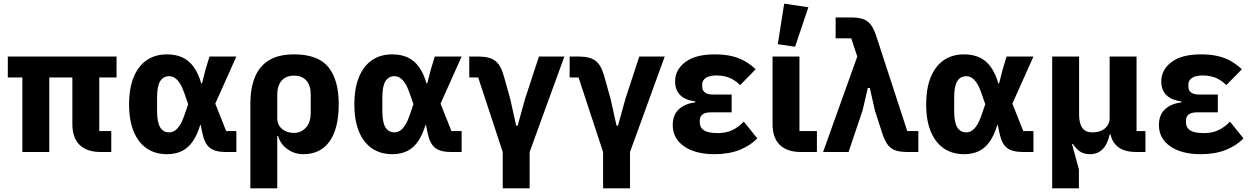

<svg xmlns="http://www.w3.org/2000/svg" viewBox="-20 -836 6882 1056"><path d="M526 -410V-115H592V0H534Q458 0 418 -39Q378 -78 378 -153V-410H251V0H103V-410H23V-525H621V-410Z M1280 -115V0H1221Q1163 0 1134 -23Q1105 -46 1093 -104L1084 -148H1081Q1065 -95 1041 -59.5Q1017 -24 982 -6Q947 12 898 12Q834 12 787.5 -19.5Q741 -51 715.5 -112Q690 -173 690 -262Q690 -351 715.5 -412.5Q741 -474 787.5 -505.5Q834 -537 898 -537Q947 -537 983.5 -520Q1020 -503 1045.5 -467.5Q1071 -432 1087 -377H1091L1109 -448L1132 -525H1280L1164 -266L1224 -115ZM911 -108Q927 -108 941.5 -117.5Q956 -127 969 -147Q982 -167 993 -199L1015 -263L993 -326Q982 -358 969 -378Q956 -398 941.5 -407.5Q927 -417 911 -417Q878 -417 861 -389.5Q844 -362 844 -302V-223Q844 -163 861 -135.5Q878 -108 911 -108Z M1357 200V-263Q1357 -352 1382.5 -413Q1408 -474 1461 -505.5Q1514 -537 1597 -537Q1729 -537 1786 -467Q1843 -397 1843 -263Q1843 -130 1793 -59Q1743 12 1648 12Q1599 12 1560 -16.5Q1521 -45 1510 -88H1505V200ZM1597 -105Q1635 -105 1662 -133.5Q1689 -162 1689 -217V-316Q1689 -366 1665 -393Q1641 -420 1597 -420Q1554 -420 1529.5 -393Q1505 -366 1505 -316V-185Q1505 -160 1517.5 -142Q1530 -124 1551 -114.5Q1572 -105 1597 -105Z M2519 -115V0H2460Q2402 0 2373 -23Q2344 -46 2332 -104L2323 -148H2320Q2304 -95 2280 -59.5Q2256 -24 2221 -6Q2186 12 2137 12Q2073 12 2026.5 -19.5Q1980 -51 1954.5 -112Q1929 -173 1929 -262Q1929 -351 1954.5 -412.5Q1980 -474 2026.5 -505.5Q2073 -537 2137 -537Q2186 -537 2222.5 -520Q2259 -503 2284.5 -467.5Q2310 -432 2326 -377H2330L2348 -448L2371 -525H2519L2403 -266L2463 -115ZM2150 -108Q2166 -108 2180.5 -117.5Q2195 -127 2208 -147Q2221 -167 2232 -199L2254 -263L2232 -326Q2221 -358 2208 -378Q2195 -398 2180.5 -407.5Q2166 -417 2150 -417Q2117 -417 2100 -389.5Q2083 -362 2083 -302V-223Q2083 -163 2100 -135.5Q2117 -108 2150 -108Z M2745 200V0L2610 -410H2561V-525H2613Q2672 -525 2703 -502Q2734 -479 2751 -418L2786 -293L2819 -145H2827L2868 -293L2944 -525H3084L2893 0V200Z M3297 200V0L3162 -410H3113V-525H3165Q3224 -525 3255 -502Q3286 -479 3303 -418L3338 -293L3371 -145H3379L3420 -293L3496 -525H3636L3445 0V200Z M4071 -167 4145 -75Q4107 -35 4048 -11.5Q3989 12 3910 12Q3804 12 3742 -31.5Q3680 -75 3680 -148Q3680 -204 3713.5 -235Q3747 -266 3804 -273V-278Q3747 -286 3720 -314Q3693 -342 3693 -388Q3693 -452 3749 -494.5Q3805 -537 3911 -537Q3962 -537 4002 -528Q4042 -519 4075 -500.5Q4108 -482 4136 -455L4051 -368Q4034 -385 4014 -397Q3994 -409 3971 -415Q3948 -421 3922 -421Q3882 -421 3862 -407.5Q3842 -394 3842 -371V-361Q3842 -338 3857.5 -327Q3873 -316 3901 -316H4004V-218H3888Q3860 -218 3844.5 -207Q3829 -196 3829 -173V-162Q3829 -134 3852 -119Q3875 -104 3928 -104Q3974 -104 4008 -120.5Q4042 -137 4071 -167Z M4473 -115V0H4385Q4309 0 4269 -39Q4229 -78 4229 -153V-525H4377V-115ZM4426 -796 4353 -579 4258 -593 4293 -816Z M4695 -525 4662 -625H4576V-740H4665Q4722 -740 4751 -718.5Q4780 -697 4798 -642L4970 -115H5031V0H4967Q4910 0 4881 -21.5Q4852 -43 4834 -98L4792 -228L4764 -352H4753L4724 -228L4647 0H4507Z M5664 -115V0H5605Q5547 0 5518 -23Q5489 -46 5477 -104L5468 -148H5465Q5449 -95 5425 -59.5Q5401 -24 5366 -6Q5331 12 5282 12Q5218 12 5171.5 -19.5Q5125 -51 5099.5 -112Q5074 -173 5074 -262Q5074 -351 5099.5 -412.5Q5125 -474 5171.5 -505.5Q5218 -537 5282 -537Q5331 -537 5367.5 -520Q5404 -503 5429.5 -467.5Q5455 -432 5471 -377H5475L5493 -448L5516 -525H5664L5548 -266L5608 -115ZM5295 -108Q5311 -108 5325.5 -117.5Q5340 -127 5353 -147Q5366 -167 5377 -199L5399 -263L5377 -326Q5366 -358 5353 -378Q5340 -398 5325.5 -407.5Q5311 -417 5295 -417Q5262 -417 5245 -389.5Q5228 -362 5228 -302V-223Q5228 -163 5245 -135.5Q5262 -108 5295 -108Z M5914 200H5767V-525H5915V-206Q5915 -159 5932 -133.5Q5949 -108 5989 -108Q6015 -108 6036 -117Q6057 -126 6070 -143.5Q6083 -161 6083 -185V-525H6231V-115H6280V0H6230Q6157 0 6121 -35Q6085 -70 6085 -128V-132L6133 -96H6083Q6071 -41 6043.5 -14.5Q6016 12 5975 12Q5944 12 5922.5 -1Q5901 -14 5881 -44H5876L5914 96Z M6745 -167 6819 -75Q6781 -35 6722 -11.5Q6663 12 6584 12Q6478 12 6416 -31.5Q6354 -75 6354 -148Q6354 -204 6387.5 -235Q6421 -266 6478 -273V-278Q6421 -286 6394 -314Q6367 -342 6367 -388Q6367 -452 6423 -494.5Q6479 -537 6585 -537Q6636 -537 6676 -528Q6716 -519 6749 -500.5Q6782 -482 6810 -455L6725 -368Q6708 -385 6688 -397Q6668 -409 6645 -415Q6622 -421 6596 -421Q6556 -421 6536 -407.5Q6516 -394 6516 -371V-361Q6516 -338 6531.5 -327Q6547 -316 6575 -316H6678V-218H6562Q6534 -218 6518.5 -207Q6503 -196 6503 -173V-162Q6503 -134 6526 -119Q6549 -104 6602 -104Q6648 -104 6682 -120.5Q6716 -137 6745 -167Z"/></svg>

Font: IBM Plex Sans
Style: Regular
Weight: 400
Designer: Mike Abbink, Paul van der Laan, Pieter van Rosmalen
Foundry: Bold Monday
Version: Version 3.201